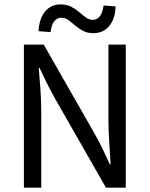

<svg xmlns="http://www.w3.org/2000/svg" viewBox="-20 -861 687 881"><path d="M89.6 0V-656.3H180.6L413.7 -248.4Q432.5 -215.4 450 -179.5Q467.4 -143.6 483.6 -107.3H487.6Q484.8 -158.4 481.1 -211.5Q477.5 -264.5 477.5 -315.4V-656.3H557.1V0H466.1L233 -407.9Q214.6 -440.9 196.3 -477Q178.1 -513.1 161.9 -549H157.9Q162.3 -499.9 165.8 -447.8Q169.3 -395.7 169.3 -343.2V0ZM408.7 -708.8Q380.8 -708.8 360.7 -719.6Q340.5 -730.4 324.5 -744.2Q308.5 -758 293.6 -768.9Q278.8 -779.7 260.8 -779.7Q241.9 -779.7 228.6 -762.9Q215.4 -746 212.4 -713.7L156.8 -717.9Q159.9 -775.6 186.8 -808.2Q213.7 -840.8 258.6 -840.8Q286.5 -840.8 307 -830Q327.5 -819.1 343.5 -805.4Q359.5 -791.6 374.2 -780.7Q388.9 -769.9 406.5 -769.9Q425.5 -769.9 438.4 -786.9Q451.3 -803.9 455 -835.9L510.6 -831.7Q508.5 -774.3 481.1 -741.5Q453.6 -708.8 408.7 -708.8Z"/></svg>

Font: Source Sans 3 Variable
Style: Regular
Weight: 200
Designer: Paul D. Hunt
Foundry: Adobe Systems Incorporated
Version: Version 3.026